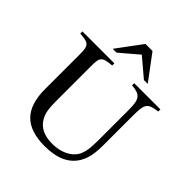

<svg xmlns="http://www.w3.org/2000/svg" viewBox="-241 -1038 1203 1203"><g transform="rotate(45 361.0 -436.0)"><path d="M611 -254Q611 -196 603.5 -158.5Q596 -121 578 -89Q519 14 355 14Q227 14 165.5 -48Q104 -110 104 -241V-553Q104 -580 101 -597Q98 -614 88.5 -623.5Q79 -633 61.5 -637Q44 -641 14 -643V-662H297V-643Q267 -640 249 -636Q231 -632 221.5 -622.5Q212 -613 209 -596.5Q206 -580 206 -553V-233Q206 -185 211.5 -155Q217 -125 231 -101Q272 -30 378 -30Q435 -30 479.5 -51.5Q524 -73 544 -109Q556 -132 561.5 -163Q567 -194 567 -245V-515Q567 -552 563.5 -576Q560 -600 549.5 -614Q539 -628 520.5 -634.5Q502 -641 473 -643V-662H705V-643Q674 -639 655.5 -633Q637 -627 627 -613.5Q617 -600 614 -576.5Q611 -553 611 -515ZM502 -719 380 -822 259 -719H225L349 -886H411L536 -719Z"/></g></svg>

Font: Klingon pIqaD Mandel
Style: Regular
Weight: 400
Width: 0
Designer: Mike Neff (qa'vaj)
Foundry: Mike Neff and Michael Everson
Version: Version 2.003